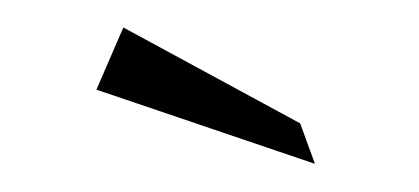

<svg xmlns="http://www.w3.org/2000/svg" viewBox="-20 -684 303 139"><path d="M49.8 -619.1 69.3 -664.1 197.3 -594.7 208 -565.4Z"/></svg>

Font: Meie Script
Style: Regular
Weight: 400
Version: Version 1.001